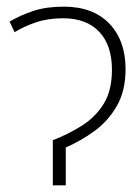

<svg xmlns="http://www.w3.org/2000/svg" viewBox="-20 -558 419 578"><path d="M172 -538Q260 -538 309 -487Q358 -436 358 -350Q358 -285 332 -239.5Q306 -194 265 -164Q224 -134 178 -114V0H139V-136Q186 -154 227 -180Q268 -206 292.5 -246Q317 -286 317 -348Q317 -422 278.5 -462.5Q240 -503 170 -503Q124 -503 87.5 -490.5Q51 -478 24 -461L9 -493Q41 -512 80 -525Q119 -538 172 -538Z"/></svg>

Font: Noto Sans Disp ExtLt
Style: Regular
Weight: 200
Designer: Monotype Design Team
Foundry: Monotype Imaging Inc.
Version: Version 2.000;GOOG;noto-source:20170915:90ef993387c0